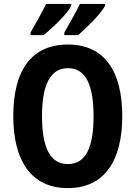

<svg xmlns="http://www.w3.org/2000/svg" viewBox="-20 -953 694 983"><path d="M518 -924V-933H389C375 -901 340 -840 309 -786V-773H380C424 -811 499 -885 518 -924ZM345 -924V-933H216C201 -901 168 -842 136 -786V-773H203C255 -815 325 -883 345 -924ZM606 -358C606 -584 518 -725 328 -725C141 -725 48 -593 48 -359C48 -134 137 10 327 10C517 10 606 -133 606 -358ZM195 -358C195 -518 237 -604 328 -604C418 -604 459 -520 459 -358C459 -195 418 -113 327 -113C237 -113 195 -198 195 -358Z"/></svg>

Font: Noto Sans Arabic UI Cn
Style: Bold
Weight: 700
Width: 3
Designer: Monotype Design Team, Nadine Chahine and Nizar Qandah
Foundry: Monotype Imaging Inc.
Version: Version 2.010